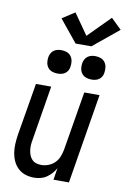

<svg xmlns="http://www.w3.org/2000/svg" viewBox="-105 -1046 735 1115"><g transform="rotate(10 262.0 -488.5)"><path d="M177 8Q150 8 125.5 0Q101 -8 82.5 -25.5Q64 -43 53.5 -66Q43 -89 39 -114.5Q35 -140 36.5 -167Q38 -194 42 -221L94 -530H184L131 -207Q128 -192 127 -176Q126 -160 128 -145Q130 -130 135.5 -116Q141 -102 151 -91.5Q161 -81 175.5 -76.5Q190 -72 206 -72Q227 -72 248 -80Q269 -88 285 -104Q301 -120 309 -140.5Q317 -161 321 -182L379 -530H469L382 0H291L302 -70Q293 -53 279.5 -38Q266 -23 249.5 -12Q233 -1 214 3.5Q195 8 177 8ZM406 -611Q390 -611 374.5 -616.5Q359 -622 349.5 -634.5Q340 -647 337.5 -663.5Q335 -680 338 -697Q340 -708 346 -719Q352 -730 362 -737Q372 -744 383.5 -746.5Q395 -749 406 -749Q423 -749 438 -743.5Q453 -738 462.5 -725.5Q472 -713 474.5 -696.5Q477 -680 474 -663Q473 -652 467 -641Q461 -630 451 -623Q441 -616 429.5 -613.5Q418 -611 406 -611ZM206 -611Q190 -611 174.5 -616.5Q159 -622 149.5 -634.5Q140 -647 137.5 -663.5Q135 -680 138 -697Q140 -708 146 -719Q152 -730 162 -737Q172 -744 183.5 -746.5Q195 -749 206 -749Q223 -749 238 -743.5Q253 -738 262.5 -725.5Q272 -713 274.5 -696.5Q277 -680 274 -663Q273 -652 267 -641Q261 -630 251 -623Q241 -616 229.5 -613.5Q218 -611 206 -611ZM280 -801 174 -931 248 -979 334 -856 462 -985 524 -925 373 -801Z"/></g></svg>

Font: Iosevka Curly Medium Oblique
Style: Regular
Weight: 500
Italic angle: -9°
Monospace: yes
Designer: Belleve Invis
Foundry: Belleve Invis
Version: Version 11.1.0; ttfautohint (v1.8.3)